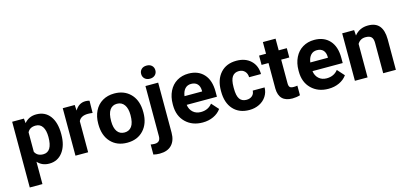

<svg xmlns="http://www.w3.org/2000/svg" viewBox="-75 -1294 4387 2064"><g transform="rotate(-15 2118.0 -262.5)"><path d="M529.8 -259.3Q529.8 -137.2 474.4 -63.7Q418.9 9.8 324.7 9.8Q244.6 9.8 195.3 -45.9V203.1H54.2V-528.3H185.1L189.9 -476.6Q241.2 -538.1 323.7 -538.1Q421.4 -538.1 475.6 -465.8Q529.8 -393.6 529.8 -266.6ZM388.7 -269.5Q388.7 -343.3 362.5 -383.3Q336.4 -423.3 286.6 -423.3Q220.2 -423.3 195.3 -372.6V-156.2Q221.2 -104 287.6 -104Q388.7 -104 388.7 -269.5Z M914.1 -396Q885.3 -399.9 863.3 -399.9Q783.2 -399.9 758.3 -345.7V0H617.2V-528.3H750.5L754.4 -465.3Q796.9 -538.1 872.1 -538.1Q895.5 -538.1 916 -531.7Z M942.4 -269Q942.4 -347.7 972.7 -409.2Q1002.9 -470.7 1059.8 -504.4Q1116.7 -538.1 1191.9 -538.1Q1298.8 -538.1 1366.5 -472.7Q1434.1 -407.2 1441.9 -294.9L1442.9 -258.8Q1442.9 -137.2 1375 -63.7Q1307.1 9.8 1192.9 9.8Q1078.6 9.8 1010.5 -63.5Q942.4 -136.7 942.4 -262.7ZM1083.5 -258.8Q1083.5 -183.6 1111.8 -143.8Q1140.1 -104 1192.9 -104Q1244.1 -104 1272.9 -143.3Q1301.8 -182.6 1301.8 -269Q1301.8 -342.8 1272.9 -383.3Q1244.1 -423.8 1191.9 -423.8Q1140.1 -423.8 1111.8 -383.5Q1083.5 -343.3 1083.5 -258.8Z M1679.2 -528.3V28.8Q1679.2 116.2 1632.8 164.8Q1586.4 213.4 1499 213.4Q1462.4 213.4 1429.2 205.1V93.3Q1454.6 97.7 1473.6 97.7Q1537.6 97.7 1537.6 29.8V-528.3ZM1526.4 -665Q1526.4 -696.8 1547.6 -717.3Q1568.8 -737.8 1605.5 -737.8Q1642.1 -737.8 1663.3 -717.3Q1684.6 -696.8 1684.6 -665Q1684.6 -632.8 1662.8 -612.3Q1641.1 -591.8 1605.5 -591.8Q1569.8 -591.8 1548.1 -612.3Q1526.4 -632.8 1526.4 -665Z M2032.7 9.8Q1916.5 9.8 1843.5 -61.5Q1770.5 -132.8 1770.5 -251.5V-265.1Q1770.5 -344.7 1801.3 -407.5Q1832 -470.2 1888.4 -504.2Q1944.8 -538.1 2017.1 -538.1Q2125.5 -538.1 2187.7 -469.7Q2250 -401.4 2250 -275.9V-218.3H1913.6Q1920.4 -166.5 1954.8 -135.3Q1989.3 -104 2042 -104Q2123.5 -104 2169.4 -163.1L2238.8 -85.4Q2207 -40.5 2152.8 -15.4Q2098.6 9.8 2032.7 9.8ZM2016.6 -423.8Q1974.6 -423.8 1948.5 -395.5Q1922.4 -367.2 1915 -314.5H2111.3V-325.7Q2110.4 -372.6 2085.9 -398.2Q2061.5 -423.8 2016.6 -423.8Z M2549.8 -104Q2588.9 -104 2613.3 -125.5Q2637.7 -147 2638.7 -182.6H2771Q2770.5 -128.9 2741.7 -84.2Q2712.9 -39.6 2662.8 -14.9Q2612.8 9.8 2552.2 9.8Q2439 9.8 2373.5 -62.3Q2308.1 -134.3 2308.1 -261.2V-270.5Q2308.1 -392.6 2373 -465.3Q2438 -538.1 2551.3 -538.1Q2650.4 -538.1 2710.2 -481.7Q2770 -425.3 2771 -331.5H2638.7Q2637.7 -372.6 2613.3 -398.2Q2588.9 -423.8 2548.8 -423.8Q2499.5 -423.8 2474.4 -387.9Q2449.2 -352.1 2449.2 -271.5V-256.8Q2449.2 -175.3 2474.1 -139.6Q2499 -104 2549.8 -104Z M3020.5 -658.2V-528.3H3110.8V-424.8H3020.5V-161.1Q3020.5 -131.8 3031.7 -119.1Q3043 -106.4 3074.7 -106.4Q3098.1 -106.4 3116.2 -109.9V-2.9Q3074.7 9.8 3030.8 9.8Q2882.3 9.8 2879.4 -140.1V-424.8H2802.2V-528.3H2879.4V-658.2Z M3432.6 9.8Q3316.4 9.8 3243.4 -61.5Q3170.4 -132.8 3170.4 -251.5V-265.1Q3170.4 -344.7 3201.2 -407.5Q3231.9 -470.2 3288.3 -504.2Q3344.7 -538.1 3417 -538.1Q3525.4 -538.1 3587.6 -469.7Q3649.9 -401.4 3649.9 -275.9V-218.3H3313.5Q3320.3 -166.5 3354.7 -135.3Q3389.2 -104 3441.9 -104Q3523.4 -104 3569.3 -163.1L3638.7 -85.4Q3606.9 -40.5 3552.7 -15.4Q3498.5 9.8 3432.6 9.8ZM3416.5 -423.8Q3374.5 -423.8 3348.4 -395.5Q3322.3 -367.2 3314.9 -314.5H3511.2V-325.7Q3510.3 -372.6 3485.8 -398.2Q3461.4 -423.8 3416.5 -423.8Z M3859.9 -528.3 3864.3 -467.3Q3920.9 -538.1 4016.1 -538.1Q4100.1 -538.1 4141.1 -488.8Q4182.1 -439.5 4183.1 -341.3V0H4042V-337.9Q4042 -382.8 4022.5 -403.1Q4002.9 -423.3 3957.5 -423.3Q3897.9 -423.3 3868.2 -372.6V0H3727.1V-528.3Z"/></g></svg>

Font: Shabnam FD
Style: Bold
Weight: 700
Foundry: DejaVu fonts team - Redesigned by Saber Rastikerdar - Based on Vazir font
Version: Version 5.00;October 20, 2019;FontCreator 12.0.0.2547 64-bit